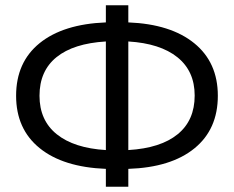

<svg xmlns="http://www.w3.org/2000/svg" viewBox="-20 -688 891 732"><path d="M721.3 -122.4C780.8 -170.8 810.5 -237.7 810.5 -322.9C810.5 -407.6 780.6 -474.3 720.8 -523C661 -571.8 577.1 -598.3 469.2 -602.6V-667.9H383.6V-602.6C275.1 -598.3 190.9 -571.9 131.1 -523.5C71.3 -475 41.4 -408.2 41.4 -322.9C41.4 -238.3 71.3 -171.7 131.1 -123.3C190.9 -74.8 275.1 -48.5 383.6 -44.2V23.9H469.2V-44.2C577.8 -47.8 661.8 -73.9 721.3 -122.4ZM657.3 -176.2C614.1 -140.9 551.4 -120.8 469.2 -115.9V-529.9C550.2 -525 612.6 -504.9 656.4 -469.7C700.3 -434.4 722.2 -385.8 722.2 -323.8C722.2 -260.7 700.6 -211.4 657.3 -176.2ZM196.4 -176.2C152.6 -211.4 130.6 -260.4 130.6 -322.9C130.6 -386.1 152.3 -435.2 195.5 -470.1C238.7 -505.1 301.5 -525 383.6 -529.9V-115.9C302.7 -120.8 240.3 -140.9 196.4 -176.2Z"/></svg>

Font: Montserrat Ace
Style: Regular
Weight: 500
Designer: Julieta Ulanovsky
Foundry: Julieta Ulanovsky
Version: Version 1